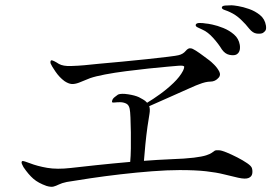

<svg xmlns="http://www.w3.org/2000/svg" viewBox="-20 -807 1040 727"><path d="M987 -710Q989 -696 984.5 -690.5Q980 -685 975 -682Q966 -678 951.5 -680Q937 -682 924 -698Q911 -715 892 -733Q873 -751 851 -761Q843 -765 831 -769Q819 -773 820 -779Q821 -785 832.5 -786Q844 -787 857 -787Q863 -787 881.5 -784Q900 -781 923 -773Q946 -765 964.5 -750Q983 -735 987 -710ZM746 -695Q738 -699 729 -703Q720 -707 721 -713Q723 -720 736 -720Q749 -720 759 -718Q765 -718 784 -714Q803 -710 825.5 -701Q848 -692 866 -676.5Q884 -661 888 -637Q892 -609 874 -600Q864 -596 848 -599.5Q832 -603 820 -620Q808 -640 787.5 -663Q767 -686 746 -695ZM809 -238Q818 -238 837.5 -230Q857 -222 878.5 -211Q900 -200 916 -189Q932 -178 934 -170Q937 -160 935 -149Q933 -138 921 -133Q909 -128 882 -134Q855 -140 827.5 -147Q800 -154 760.5 -158.5Q721 -163 660 -163Q614 -163 555.5 -158.5Q497 -154 436.5 -147Q376 -140 322.5 -132Q269 -124 233 -118Q214 -114 203 -108.5Q192 -103 182.5 -100.5Q173 -98 156 -103Q125 -114 106.5 -130Q88 -146 69 -174Q68 -176 64 -184Q60 -192 63 -196Q65 -199 74.5 -195.5Q84 -192 93 -189Q121 -178 158.5 -171.5Q196 -165 248 -171Q282 -175 343.5 -181.5Q405 -188 473 -194Q475 -215 475.5 -245Q476 -275 475.5 -306Q475 -337 474 -361.5Q473 -386 471 -395Q468 -410 457.5 -415Q447 -420 435 -420Q423 -420 415 -419Q407 -418 405 -419.5Q403 -421 405 -427Q407 -434 415 -440Q423 -446 427 -449Q439 -454 465 -450Q491 -446 506 -439Q513 -435 521.5 -430.5Q530 -426 537 -418Q559 -431 586 -450.5Q613 -470 637 -493Q661 -516 673 -539Q677 -547 677.5 -553.5Q678 -560 655 -558Q645 -557 614.5 -554.5Q584 -552 542.5 -547.5Q501 -543 457.5 -537.5Q414 -532 377.5 -525Q341 -518 321 -511Q295 -500 279 -494Q263 -488 251 -489Q239 -490 224 -500Q205 -514 190 -536Q175 -558 172 -566Q171 -568 171 -572Q171 -576 173 -578Q176 -580 185 -575.5Q194 -571 203 -565Q219 -556 248.5 -557Q278 -558 299 -560Q315 -562 354 -565.5Q393 -569 441.5 -573.5Q490 -578 536.5 -583Q583 -588 616 -592Q649 -596 656 -598Q673 -602 683 -614Q693 -626 702 -624Q708 -624 722 -615Q736 -606 750.5 -595Q765 -584 772 -579Q779 -574 791 -562Q803 -550 810 -536.5Q817 -523 808 -513Q795 -498 777 -498Q759 -498 734 -488Q727 -486 698 -473Q669 -460 628.5 -442Q588 -424 545 -405Q549 -394 546 -376Q543 -360 538.5 -328Q534 -296 530.5 -260.5Q527 -225 525 -198Q577 -202 625 -204Q682 -206 714 -210Q746 -214 761 -219Q776 -224 782 -228.5Q788 -233 792.5 -236Q797 -239 809 -238Z"/></svg>

Font: Shippori Mincho TTF
Style: Regular
Weight: 400
Version: Version 2.100